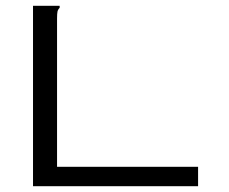

<svg xmlns="http://www.w3.org/2000/svg" viewBox="-20 -643 790 663"><path d="M94 -623H186V-616Q180 -610 178.5 -603Q177 -596 177 -579V-67H664V0H94Z"/></svg>

Font: Inconsolata ExtraExpanded
Style: Regular
Weight: 400
Width: 8
Monospace: yes
Designer: Raph Levien, Cyreal, Brenton Simpson
Foundry: Raph Levien, Cyreal, Google
Version: Version 3.001; ttfautohint (v1.8.2.53-6de2)